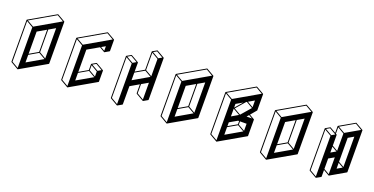

<svg xmlns="http://www.w3.org/2000/svg" viewBox="-26 -1709 5180 2659"><g transform="rotate(20 2563.5 -379.5)"><path d="M233.4 75.2Q231.4 75.2 231.4 74.7H230.5L120.1 10.3Q117.2 8.3 116.7 4.9L115.2 -609.4Q115.7 -612.8 118.7 -614.7Q497.1 -833.5 499 -833.5Q500.5 -833.5 556.6 -800.8L612.8 -768.1H613.3V-767.6H613.8V-767.1H614.3L614.7 -766.1V-765.6Q615.2 -763.7 615.5 -763.7Q615.7 -763.7 615.7 -763.2L617.2 -148.9Q617.2 -145 613.8 -143.1Q235.8 75.2 233.4 75.2ZM227.1 57.1 225.1 -541 128.4 -597.7 130.4 1ZM231.9 -552.7 595.7 -762.7 499 -818.8 135.3 -608.9ZM302.7 -178.7 430.7 -252.9 429.7 -579.6 301.8 -505.4ZM302.7 -51.3 534.2 -185.1 437.5 -241.2 302.7 -163.1ZM541 -196.3 539.6 -642.6 443.4 -586.9 444.3 -252.9Z M966.3 75.2Q965.3 75.2 964.8 74.7H963.9V74.2H962.9L853 10.3Q849.6 8.3 849.6 4.4L847.7 -609.4L848.1 -609.9Q848.1 -613.3 851.1 -615.2Q1229.5 -834 1231.4 -834Q1233.4 -834 1345.2 -769L1345.7 -768.1H1346.2V-767.6H1346.7V-767.1H1347.2L1348.1 -764.6L1348.6 -600.6Q1348.6 -596.7 1345.2 -594.7Q1281.7 -558.1 1281 -557.9Q1280.3 -557.6 1277.8 -557.6V-558.1H1276.9L1201.2 -602.1L1034.2 -505.9L1035.2 -178.7L1163.6 -252.9V-339.8Q1163.6 -342.3 1165.5 -344.2Q1166 -344.7 1198.7 -363.5Q1231.4 -382.3 1232.9 -382.3Q1234.9 -382.3 1290.8 -349.6Q1346.7 -316.9 1347.2 -316.4H1347.7L1348.1 -315.4H1348.6L1349.1 -313.5L1349.6 -312.5L1350.1 -149.4Q1350.1 -145.5 1346.7 -143.6Q968.3 75.2 966.3 75.2ZM1280.3 -283.2 1329.6 -311.5 1232.9 -368.2 1183.1 -339.4ZM1273.9 -196.8 1273.4 -271.5 1176.8 -327.6V-252.9ZM1035.6 -51.8 1267.1 -185.1 1170.4 -241.7 1035.2 -163.6ZM1272.5 -575.7V-643.1L1214.4 -609.9ZM959.5 56.6 958 -541.5 861.3 -597.7 862.8 0.5ZM964.8 -553.2 1328.6 -763.2 1231.4 -819.3 867.7 -609.4Z M1698.7 75.2H1696.8L1695.8 74.7H1695.3L1585.4 10.7Q1582 8.8 1582 4.9L1580.1 -609.4Q1580.6 -612.8 1583.5 -614.7Q1647.9 -651.9 1649.9 -651.9Q1651.4 -651.9 1707.5 -619.4Q1763.7 -586.9 1763.7 -586.4L1764.6 -585.9V-585.4L1765.6 -584.5L1766.1 -582L1766.6 -581.5V-449.2L1895 -523.4L1894.5 -791Q1894.5 -794.4 1897.5 -796.4Q1961.9 -833.5 1963.9 -833.5Q1965.8 -833.5 2022 -800.8L2078.1 -767.6L2079.1 -767.1V-766.6L2080.6 -764.6L2082.5 -148.9Q2082 -145 2079.1 -143.1L2014.6 -106Q2011.2 -106 2010.5 -106.2Q2009.8 -106.4 2009.8 -106.9L1899.4 -170.9Q1896 -172.9 1896 -176.8L1895.5 -308.6L1767.6 -234.4L1768.1 32.7Q1768.1 36.1 1764.6 38.1Q1701.2 75.2 1698.7 75.2ZM2011.2 -733.9 2060.5 -762.7 1963.9 -818.8 1914.1 -790.5ZM2005.4 -467.3 2004.4 -722.7 1907.7 -778.8 1908.2 -523.4ZM1767.1 -321.8 1998.5 -455.6 1901.9 -511.7 1767.1 -434.1ZM1691.9 57.1 1690.4 -541 1593.3 -597.7 1595.2 1ZM1696.8 -552.7 1746.6 -581.5 1649.4 -637.7 1600.1 -608.9ZM2006.3 -124 2005.4 -372.1 1909.2 -316.4V-180.7Z M2430.7 75.2Q2428.7 75.2 2428.7 74.7H2427.7L2317.4 10.3Q2314.5 8.3 2314 4.9L2312.5 -609.4Q2313 -612.8 2315.9 -614.7Q2694.3 -833.5 2696.3 -833.5Q2697.8 -833.5 2753.9 -800.8L2810.1 -768.1H2810.5V-767.6H2811V-767.1H2811.5L2812 -766.1V-765.6Q2812.5 -763.7 2812.7 -763.7Q2813 -763.7 2813 -763.2L2814.5 -148.9Q2814.5 -145 2811 -143.1Q2433.1 75.2 2430.7 75.2ZM2424.3 57.1 2422.4 -541 2325.7 -597.7 2327.6 1ZM2429.2 -552.7 2793 -762.7 2696.3 -818.8 2332.5 -608.9ZM2500 -178.7 2627.9 -252.9 2627 -579.6 2499 -505.4ZM2500 -51.3 2731.4 -185.1 2634.8 -241.2 2500 -163.1ZM2738.3 -196.3 2736.8 -642.6 2640.6 -586.9 2641.6 -252.9Z M3163.6 75.2Q3162.6 75.2 3162.1 74.7H3161.1L3050.3 10.3Q3046.9 8.3 3046.9 4.4L3044.9 -609.9H3045.4Q3045.4 -613.3 3048.3 -615.2Q3426.8 -834 3428.7 -834Q3430.7 -834 3486.8 -801.3L3543 -768.1L3543.9 -767.6V-767.1L3544.9 -766.6L3545.4 -763.7L3546.4 -524.4Q3546.4 -522.5 3471.7 -435.5L3543.9 -393.6L3544.9 -393.1L3545.9 -391.1L3546.4 -388.2L3547.4 -149.4Q3547.4 -145.5 3543.9 -143.6Q3165.5 75.2 3163.6 75.2ZM3436 -394.5 3515.6 -395 3462.9 -425.3ZM3156.7 56.6 3155.3 -541.5 3058.6 -598.1 3060.1 0.5ZM3162.1 -553.2 3525.9 -763.2 3428.7 -819.3 3064.9 -609.4ZM3232.4 -179.2 3360.8 -252.9V-300.3H3345.7L3232.4 -234.9ZM3232.9 -51.8 3464.4 -185.5 3367.7 -241.7 3232.4 -163.6ZM3471.2 -196.8 3470.7 -300.8 3374 -300.3V-252.9ZM3231.9 -322.3 3330.6 -379.4 3233.4 -435.5 3231.9 -434.6ZM3470.2 -543.9 3469.7 -643.1 3384.3 -593.8ZM3342.3 -387.7 3466.3 -530.8 3371.1 -586.4 3361.8 -581.1 3244.1 -444.8ZM3231.9 -451.2 3326.7 -560.5 3231.4 -505.9Z M3895.5 75.2Q3893.6 75.2 3893.6 74.7H3892.6L3782.2 10.3Q3779.3 8.3 3778.8 4.9L3777.3 -609.4Q3777.8 -612.8 3780.8 -614.7Q4159.2 -833.5 4161.1 -833.5Q4162.6 -833.5 4218.8 -800.8L4274.9 -768.1H4275.4V-767.6H4275.9V-767.1H4276.4L4276.9 -766.1V-765.6Q4277.3 -763.7 4277.6 -763.7Q4277.8 -763.7 4277.8 -763.2L4279.3 -148.9Q4279.3 -145 4275.9 -143.1Q3897.9 75.2 3895.5 75.2ZM3889.2 57.1 3887.2 -541 3790.5 -597.7 3792.5 1ZM3894 -552.7 4257.8 -762.7 4161.1 -818.8 3797.4 -608.9ZM3964.8 -178.7 4092.8 -252.9 4091.8 -579.6 3963.9 -505.4ZM3964.8 -51.3 4196.3 -185.1 4099.6 -241.2 3964.8 -163.1ZM4203.1 -196.3 4201.7 -642.6 4105.5 -586.9 4106.4 -252.9Z M4854.5 -142.1 4928.7 -185.1 4854 -228.5ZM4935.5 -196.8 4934.1 -643.1 4853 -596.2 4854 -243.7ZM4627.9 75.2H4626.5L4514.6 10.3Q4511.2 8.3 4511.2 4.4L4509.8 -609.9Q4509.8 -613.3 4512.7 -614.7Q4577.1 -652.3 4579.1 -652.3Q4581.1 -652.3 4667 -602.1L4666.5 -700.2Q4667 -703.6 4669.9 -705.6Q4891.6 -833.5 4893.1 -833.5Q4895 -833.5 4951.2 -801Q5007.3 -768.6 5007.6 -768.3Q5007.8 -768.1 5008.3 -767.6Q5008.8 -767.1 5008.8 -766.8Q5008.8 -766.6 5009.3 -766.1Q5009.8 -762.7 5011.7 -148.9Q5011.7 -145.5 5008.3 -143.6L4787.1 -15.6Q4783.7 -15.6 4782.2 -16.1L4697.3 -65.4L4697.8 32.2Q4697.3 36.1 4694.3 38.1Q4629.9 75.2 4627.9 75.2ZM4783.7 -643.6 4990.2 -762.7 4893.1 -819.3 4686.5 -699.7ZM4777.3 -376.5 4776.9 -631.8 4680.2 -688.5V-594.2Q4693.8 -586.4 4694.1 -585.9Q4694.3 -585.4 4694.6 -585.2Q4694.8 -585 4694.8 -584.7Q4694.8 -584.5 4695.1 -584.2Q4695.3 -584 4695.3 -583.7Q4695.3 -583.5 4695.6 -583.3Q4695.8 -583 4696.3 -423.8ZM4696.8 -322.3 4771 -365.2 4696.3 -408.7ZM4621.6 57.1 4619.6 -541.5 4522.9 -597.7 4524.4 1ZM4626.5 -552.7 4675.8 -581.5 4579.1 -637.7 4529.3 -609.4ZM4778.3 -33.7 4777.8 -281.2 4696.8 -234.9 4697.3 -81.1Z"/></g></svg>

Font: 3D Isometric
Style: Bold
Weight: 700
Designer: GGBotNet
Foundry: GGBotNet
Version: 1.14